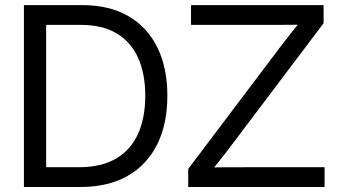

<svg xmlns="http://www.w3.org/2000/svg" viewBox="-20 -748 1353 768"><path d="M300.8 0H126V-79.1H294.9Q384.8 -79.1 443.8 -113.5Q502.9 -147.9 532 -212.2Q561 -276.4 561 -365.2Q561 -453.1 532.5 -516.6Q503.9 -580.1 446.8 -614.3Q389.6 -648.4 304.7 -648.4H122.1V-727.5H310.5Q416.5 -727.5 492.4 -684.1Q568.4 -640.6 608.9 -559.3Q649.4 -478 649.4 -365.2Q649.4 -251.5 608.4 -169.7Q567.4 -87.9 489.7 -43.9Q412.1 0 300.8 0ZM164.6 -727.5V0H75.7V-727.5ZM732.9 0V-72.3L1101.1 -560.1Q1123.5 -589.8 1147.7 -620.1Q1171.9 -650.4 1196.8 -680.7L1207.5 -649.4Q1165.5 -648.9 1123.8 -648.7Q1082 -648.4 1040 -648.4H744.1V-727.5H1274.4V-655.3L913.6 -177.2Q889.2 -144.5 863.5 -112.1Q837.9 -79.6 810.5 -46.9L799.8 -78.1Q840.8 -78.6 881.6 -78.9Q922.4 -79.1 963.9 -79.1H1278.3V0Z"/></svg>

Font: Inter 28pt
Style: Regular
Weight: 400
Designer: Rasmus Andersson
Foundry: rsms
Version: Version 4.001;git-66647c0bb